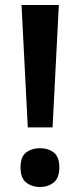

<svg xmlns="http://www.w3.org/2000/svg" viewBox="-20 -734 320 767"><path d="M190 -225H91L66 -714H215ZM62 -65Q62 -108 84.5 -125Q107 -142 140 -142Q172 -142 194.5 -125Q217 -108 217 -65Q217 -23 194.5 -5Q172 13 140 13Q107 13 84.5 -5Q62 -23 62 -65Z"/></svg>

Font: Noto Sans Nag Mundari SemiBold
Style: Regular
Weight: 600
Version: Version 1.000